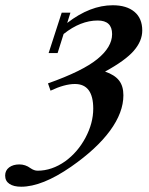

<svg xmlns="http://www.w3.org/2000/svg" viewBox="-148 -458 567 731"><path d="M37.1 -255.9 86.9 -409.7H120.1L107.9 -370.6Q195.3 -438 281.2 -438Q334 -438 363.8 -413.1Q393.6 -388.2 393.6 -341.8Q393.6 -301.8 361.3 -264.6Q329.1 -227.5 252 -185.5Q288.6 -172.9 305.2 -151.6Q321.8 -130.4 321.8 -95.2Q321.8 -29.8 271 39.6Q220.2 108.9 122.6 176.8Q12.7 252.9 -67.4 252.9Q-96.2 252.9 -112.3 241.9Q-128.4 231 -128.4 210.4Q-128.4 190.9 -113.3 179.4Q-98.1 168 -74.2 168Q-51.3 168 -32.2 182.1Q-18.1 191.9 -4.9 191.9Q49.3 191.9 100.1 156.2Q147.9 121.6 177.5 66.2Q207 10.7 207 -44.4Q207 -138.2 137.2 -138.2Q98.1 -138.2 44.4 -112.8L34.7 -140.6Q166 -187 222.4 -232.9Q278.8 -278.8 278.8 -328.1Q278.8 -379.9 224.1 -379.9Q158.7 -379.9 94.2 -328.6L71.3 -255.9Z"/></svg>

Font: Elstob 14pt
Style: Bold Italic
Weight: 700
Italic angle: -20°
Designer: Peter S. Baker
Version: Version 1.015